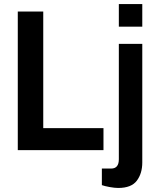

<svg xmlns="http://www.w3.org/2000/svg" viewBox="-20 -743 780 950"><path d="M568 -611V-723H684V-611ZM68 0V-686H194V-109H492V0ZM565 187Q547 187 522.5 182.5Q498 178 484 173V91H530Q568 91 568 45V-526H684V61Q684 115 657 151Q630 187 565 187Z"/></svg>

Font: Archivo SemiCondensed SemiBold
Style: Regular
Weight: 600
Width: 4
Designer: Hector Gatti
Foundry: Omnibus-Type
Version: Version 2.001; ttfautohint (v1.8.3)